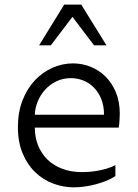

<svg xmlns="http://www.w3.org/2000/svg" viewBox="-20 -802 600 832"><path d="M480 -39.1Q463.9 -27.8 442.1 -19Q420.4 -10.3 396.2 -3.7Q372.1 2.9 347.2 6.3Q322.3 9.8 300.3 9.8Q253.9 9.8 210.2 -6.6Q166.5 -22.9 132.6 -55.7Q98.6 -88.4 78.1 -137.2Q57.6 -186 57.6 -251.5Q57.6 -315.9 77.6 -367.2Q97.7 -418.5 131.1 -453.9Q164.6 -489.3 207.5 -508.3Q250.5 -527.3 295.9 -527.3Q336.9 -527.3 373.8 -512.2Q410.6 -497.1 438.5 -469Q466.3 -440.9 482.7 -400.6Q499 -360.4 499 -310.1Q499 -299.8 498 -283Q497.1 -266.1 494.6 -249H130.9Q130.9 -207 145 -171.9Q159.2 -136.7 185.5 -110.8Q211.9 -85 250 -70.6Q288.1 -56.2 335.9 -56.2Q348.1 -56.2 365.5 -57.4Q382.8 -58.6 402.3 -62Q421.9 -65.4 442.1 -71.3Q462.4 -77.1 480 -86.4ZM430.7 -304.7Q430.7 -344.2 418.5 -373.8Q406.2 -403.3 386.2 -423.3Q366.2 -443.4 340.3 -453.4Q314.5 -463.4 286.6 -463.4Q252.9 -463.4 224.6 -449.7Q196.3 -436 175.8 -413.6Q155.3 -391.1 143.6 -362.5Q131.8 -334 130.9 -304.7ZM149.4 -605.5 258.3 -782.2H332L441.4 -605.5H387.7L293.9 -729L200.2 -605.5Z"/></svg>

Font: Proza Libre
Style: Light
Weight: 300
Designer: Jasper de Waard
Foundry: Jasper de Waard
Version: Version 1.000; ttfautohint (v1.4.1.8-43bc)